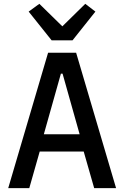

<svg xmlns="http://www.w3.org/2000/svg" viewBox="-20 -970 640 990"><path d="M578.5 0 372.5 -698.2H228L22.4 0H131L184.7 -188.6H411.6L465.6 0ZM127.8 -910.2 246.1 -762.1H354L471.9 -910.2L419.7 -950.3L301.5 -834.2L182.9 -950.3ZM206 -277.7 294 -590.2H302.6L390.6 -277.7Z"/></svg>

Font: Margiela Mono Medium
Style: Regular
Weight: 500
Designer: Mike Abbink, Paul van der Laan, Pieter van Rosmalen
Foundry: Bold Monday
Version: Version 2.003 2021